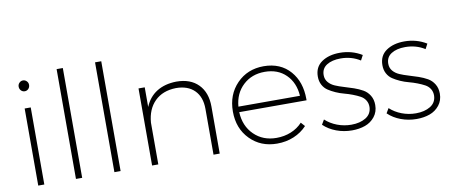

<svg xmlns="http://www.w3.org/2000/svg" viewBox="-66 -1009 3011 1278"><g transform="rotate(-10 1439.5 -370.5)"><path d="M89.8 -670.9Q89.8 -686 100.3 -696.5Q110.8 -707 125 -707Q139.2 -707 149.7 -696.5Q160.2 -686 160.2 -670.9Q160.2 -655.3 149.9 -644.5Q139.6 -633.8 125 -633.8Q110.4 -633.8 100.1 -644.5Q89.8 -655.3 89.8 -670.9ZM104 0V-521H145V0Z M358.9 0V-742.2H400.9V0Z M618.7 0V-742.2H660.6V0Z M873.5 0V-521H915.5V-388.2Q941.9 -452.6 996.1 -486.6Q1050.3 -520.5 1128.4 -522Q1223.6 -522 1277.1 -467.5Q1330.6 -413.1 1330.6 -317.9V0H1288.6V-310.1Q1288.6 -390.1 1243.7 -435.1Q1198.7 -480 1118.7 -480Q1028.8 -478 975.6 -425.3Q922.4 -372.6 915.5 -282.2V0Z M1719.2 -522Q1832.5 -521.5 1897.9 -446.3Q1961.4 -373.5 1961.4 -257.8Q1961.4 -253.4 1961.4 -249H1506.3Q1510.7 -154.3 1570.6 -95.7Q1630.4 -37.1 1721.7 -37.1Q1774.9 -37.1 1820.3 -55.7Q1865.7 -74.2 1897.5 -108.9L1921.4 -82Q1884.8 -42.5 1832.8 -20.8Q1780.8 1 1719.2 1Q1608.9 1 1537.1 -72.3Q1465.3 -145.5 1465.3 -259.8Q1465.3 -374 1537.1 -448Q1608.9 -522 1719.2 -522ZM1507.3 -286.1H1923.3Q1917.5 -375.5 1862.5 -429.7Q1807.6 -483.9 1719.2 -483.9Q1631.3 -483.9 1573 -429.4Q1514.6 -375 1507.3 -286.1Z M2034.2 -70.8 2053.2 -103Q2086.9 -71.8 2132.6 -54.4Q2178.2 -37.1 2227.5 -37.1Q2286.1 -37.1 2325.2 -61Q2364.3 -85 2366.2 -131.8Q2366.7 -158.2 2354.2 -178Q2341.8 -197.8 2320.6 -209.2Q2299.3 -220.7 2272 -231.2Q2244.6 -241.7 2215.8 -249.3Q2187 -256.8 2159.7 -269Q2132.3 -281.2 2110.6 -295.7Q2088.9 -310.1 2075.7 -334.5Q2062.5 -358.9 2062.5 -391.1Q2062.5 -455.6 2110.8 -488.8Q2159.2 -522 2233.4 -522Q2314.9 -522 2382.3 -481L2364.3 -446.8Q2305.7 -483.9 2232.4 -483.9Q2174.3 -483.9 2138.4 -461.2Q2102.5 -438.5 2102.5 -394Q2102.5 -365.7 2119.4 -345.7Q2136.2 -325.7 2162.8 -314.2Q2189.5 -302.7 2221.9 -293.2Q2254.4 -283.7 2286.9 -272.5Q2319.3 -261.2 2345.9 -246.1Q2372.6 -231 2389.4 -203.6Q2406.2 -176.3 2406.2 -139.2Q2406.2 -92.8 2380.1 -60.1Q2354 -27.3 2314.5 -13.2Q2274.9 1 2225.6 1Q2170.4 1 2120.1 -17.8Q2069.8 -36.6 2034.2 -70.8Z M2470.7 -70.8 2489.7 -103Q2523.4 -71.8 2569.1 -54.4Q2614.7 -37.1 2664.1 -37.1Q2722.7 -37.1 2761.7 -61Q2800.8 -85 2802.7 -131.8Q2803.2 -158.2 2790.8 -178Q2778.3 -197.8 2757.1 -209.2Q2735.8 -220.7 2708.5 -231.2Q2681.2 -241.7 2652.3 -249.3Q2623.5 -256.8 2596.2 -269Q2568.8 -281.2 2547.1 -295.7Q2525.4 -310.1 2512.2 -334.5Q2499 -358.9 2499 -391.1Q2499 -455.6 2547.4 -488.8Q2595.7 -522 2669.9 -522Q2751.5 -522 2818.8 -481L2800.8 -446.8Q2742.2 -483.9 2668.9 -483.9Q2610.8 -483.9 2575 -461.2Q2539.1 -438.5 2539.1 -394Q2539.1 -365.7 2555.9 -345.7Q2572.8 -325.7 2599.4 -314.2Q2626 -302.7 2658.4 -293.2Q2690.9 -283.7 2723.4 -272.5Q2755.9 -261.2 2782.5 -246.1Q2809.1 -231 2825.9 -203.6Q2842.8 -176.3 2842.8 -139.2Q2842.8 -92.8 2816.7 -60.1Q2790.5 -27.3 2751 -13.2Q2711.4 1 2662.1 1Q2606.9 1 2556.6 -17.8Q2506.3 -36.6 2470.7 -70.8Z"/></g></svg>

Font: Montserrat Ultra Light
Style: Regular
Weight: 200
Designer: Julieta Ulanovsky
Foundry: Julieta Ulanovsky
Version: Version 3.001;PS 003.001;hotconv 1.0.70;makeotf.lib2.5.58329